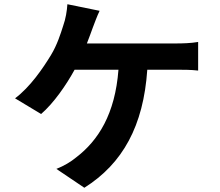

<svg xmlns="http://www.w3.org/2000/svg" viewBox="-20 -833 1040 906"><path d="M675 -504H820C844 -504 881 -504 915 -500V-635C882 -629 839 -628 813 -628H390C401 -655 410 -682 418 -703C426 -724 438 -757 450 -782L298 -813C296 -782 290 -744 278 -711C266 -673 249 -620 221 -574C183 -511 122 -422 51 -369L174 -295C234 -347 292 -431 332 -504H539C523 -295 444 -170 339 -90C315 -70 282 -50 246 -36L378 53C559 -61 657 -239 675 -504Z"/></svg>

Font: Glow Sans SC Normal
Style: Bold
Weight: 700
Designer: Ryoko NISHIZUKA (kana, bopomofo & ideographs); Paul D. Hunt (Latin, Greek & Cyrillic); Sandoll Communications, Soo-young
Version: Version 0.93